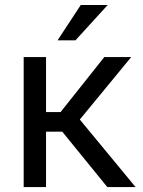

<svg xmlns="http://www.w3.org/2000/svg" viewBox="-20 -760 580 780"><path d="M76.2 0ZM232.9 -225.1H167V0H76.2V-528.3H167V-304.7H226.1L403.8 -528.3H513.2L304.2 -274.4L530.8 0H416ZM308.1 -739.7H417.5L286.6 -596.2H213.9Z"/></svg>

Font: Roboto-o
Style: o-Regular
Weight: 400
Designer: Google
Version: Version 2.134; 2016; ttfautohint (v1.6)